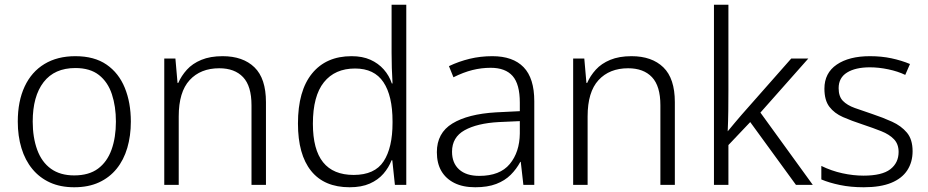

<svg xmlns="http://www.w3.org/2000/svg" viewBox="-20 -780 3916 810"><path d="M532 -267Q532 -207 517 -156Q502 -105 472 -68Q442 -31 397.5 -10.5Q353 10 293 10Q235 10 191 -10Q147 -30 116.5 -67Q86 -104 70.5 -155Q55 -206 55 -267Q55 -353 84 -415Q113 -477 167.5 -510Q222 -543 298 -543Q378 -543 429.5 -507.5Q481 -472 506.5 -409.5Q532 -347 532 -267ZM118 -267Q118 -200 137 -148Q156 -96 195 -68Q234 -40 293 -40Q355 -40 393.5 -68.5Q432 -97 450.5 -148.5Q469 -200 469 -267Q469 -331 452 -382.5Q435 -434 397.5 -463.5Q360 -493 298 -493Q210 -493 164 -433.5Q118 -374 118 -267Z M919 -543Q1005 -543 1053.5 -496Q1102 -449 1102 -349V0H1041V-336Q1041 -417 1005.5 -454.5Q970 -492 905 -492Q826 -492 780 -442Q734 -392 734 -289V0H673V-533H720L729 -430H732Q745 -460 768.5 -486Q792 -512 829.5 -527.5Q867 -543 919 -543Z M1455 10Q1348 10 1292.5 -59Q1237 -128 1237 -259Q1237 -397 1296.5 -470Q1356 -543 1463 -543Q1509 -543 1542.5 -528Q1576 -513 1599 -487Q1622 -461 1633 -428H1636Q1634 -460 1633 -493Q1632 -526 1632 -558V-760H1694V0H1646L1635 -104H1632Q1620 -73 1597.5 -47Q1575 -21 1540 -5.5Q1505 10 1455 10ZM1472 -42Q1561 -42 1598.5 -99.5Q1636 -157 1636 -262V-268Q1636 -376 1597.5 -433.5Q1559 -491 1478 -491Q1393 -491 1346.5 -433Q1300 -375 1300 -258Q1300 -149 1343 -95.5Q1386 -42 1472 -42Z M2057 -543Q2144 -543 2189 -496.5Q2234 -450 2234 -353V0H2188L2177 -97H2175Q2159 -67 2134.5 -42.5Q2110 -18 2073.5 -4Q2037 10 1985 10Q1933 10 1897 -8Q1861 -26 1842 -58.5Q1823 -91 1823 -138Q1823 -219 1888.5 -259Q1954 -299 2072 -306L2173 -311V-347Q2173 -425 2142.5 -459.5Q2112 -494 2050 -494Q2011 -494 1973 -484.5Q1935 -475 1893 -454L1874 -501Q1916 -521 1961.5 -532Q2007 -543 2057 -543ZM2084 -265Q1993 -260 1940 -230.5Q1887 -201 1887 -140Q1887 -92 1917 -65Q1947 -38 2002 -38Q2089 -38 2130.5 -88Q2172 -138 2173 -217V-269Z M2644 -543Q2730 -543 2778.5 -496Q2827 -449 2827 -349V0H2766V-336Q2766 -417 2730.5 -454.5Q2695 -492 2630 -492Q2551 -492 2505 -442Q2459 -392 2459 -289V0H2398V-533H2445L2454 -430H2457Q2470 -460 2493.5 -486Q2517 -512 2554.5 -527.5Q2592 -543 2644 -543Z M3053 -401Q3053 -356 3052.5 -313.5Q3052 -271 3050 -226Q3066 -245 3079.5 -261.5Q3093 -278 3108 -295L3318 -533H3390L3188 -305L3409 0H3338L3145 -265L3053 -168V0H2992V-760H3053Z M3830 -142Q3830 -96 3807.5 -61.5Q3785 -27 3739.5 -8.5Q3694 10 3624 10Q3569 10 3523.5 0.5Q3478 -9 3445 -23V-80Q3488 -59 3534 -49Q3580 -39 3623 -39Q3701 -39 3736 -66Q3771 -93 3771 -139Q3771 -172 3751.5 -192.5Q3732 -213 3698 -226.5Q3664 -240 3619 -255Q3573 -270 3536.5 -286Q3500 -302 3479 -329.5Q3458 -357 3458 -406Q3458 -472 3510 -507.5Q3562 -543 3650 -543Q3699 -543 3741 -534Q3783 -525 3819 -510L3799 -464Q3768 -479 3727.5 -487.5Q3687 -496 3650 -496Q3589 -496 3553.5 -474Q3518 -452 3518 -408Q3518 -373 3536 -354.5Q3554 -336 3586 -324.5Q3618 -313 3660 -299Q3705 -284 3743.5 -266.5Q3782 -249 3806 -220.5Q3830 -192 3830 -142Z"/></svg>

Font: Noto Sans Hebrew Thin Light
Style: Regular
Weight: 300
Version: Version 3.001